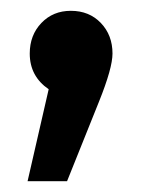

<svg xmlns="http://www.w3.org/2000/svg" viewBox="-20 -164 263 355"><path d="M111 -144Q145 -144 166.5 -121.5Q188 -99 188 -65Q188 -38 163 24L104 171H31L70 1Q35 -23 35 -65Q35 -99 56.5 -121.5Q78 -144 111 -144Z"/></svg>

Font: Fira Sans Condensed Medium
Style: Regular
Weight: 500
Width: 3
Designer: Carrois Corporate & Edenspiekermann AG
Foundry: Carrois Corporate GbR & Edenspiekermann AG
Version: Version 4.203;PS 004.203;hotconv 1.0.88;makeotf.lib2.5.64775